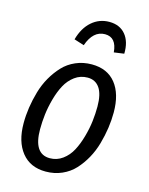

<svg xmlns="http://www.w3.org/2000/svg" viewBox="-115 -827 710 913"><g transform="rotate(15 239.5 -371.0)"><path d="M219.2 -615.2 169.9 -630.9Q186 -689.5 222.9 -721.7Q259.8 -753.9 309.1 -753.9Q360.4 -753.9 388.9 -719.7Q417.5 -685.5 416 -626L366.2 -619.1Q360.4 -691.9 304.2 -691.9Q246.1 -691.9 219.2 -615.2ZM199.2 12.2Q123 12.2 81.1 -40.3Q39.1 -92.8 39.1 -183.1Q39.1 -221.2 44.9 -260.7Q50.8 -300.3 62.5 -340.6Q74.2 -380.9 94.2 -415.8Q114.3 -450.7 139.9 -478Q165.5 -505.4 201.9 -521.2Q238.3 -537.1 280.8 -537.1Q357.4 -537.1 398.7 -485.6Q439.9 -434.1 439.9 -342.8Q439.9 -305.2 434.3 -266.1Q428.7 -227.1 417.2 -186.5Q405.8 -146 386.2 -110.8Q366.7 -75.7 341.1 -47.9Q315.4 -20 278.8 -3.9Q242.2 12.2 199.2 12.2ZM202.1 -54.2Q236.8 -54.2 264.6 -74.7Q292.5 -95.2 309.3 -127Q326.2 -158.7 337.6 -199.5Q349.1 -240.2 353.5 -277.6Q357.9 -314.9 357.9 -350.1Q357.9 -410.6 337.2 -440.9Q316.4 -471.2 277.8 -471.2Q242.7 -471.2 214.8 -450.7Q187 -430.2 170.2 -398.7Q153.3 -367.2 142.1 -326.4Q130.9 -285.6 126.5 -248.5Q122.1 -211.4 122.1 -175.8Q122.1 -54.2 202.1 -54.2Z"/></g></svg>

Font: Fira Sans Compressed Book
Style: Italic
Weight: 350
Width: 3
Italic angle: -8°
Designer: Carrois Corporate & Edenspiekermann AG
Foundry: Carrois Corporate GbR & Edenspiekermann AG
Version: Version 4.203;PS 004.203;hotconv 1.0.88;makeotf.lib2.5.64775